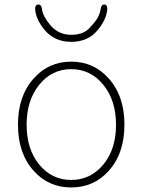

<svg xmlns="http://www.w3.org/2000/svg" viewBox="-20 -811 626 844"><path d="M129 -59Q59 -136 59 -263Q59 -390 129 -467Q194 -540 293 -540Q392 -540 457 -467Q527 -390 527 -263Q527 -136 457 -59Q392 13 293 13Q194 13 129 -59ZM152.5 -87.5Q208 -20 293 -20Q378 -20 434 -87.5Q490 -155 490 -262.5Q490 -370 434 -438.5Q378 -507 293 -507Q208 -507 152.5 -438.5Q97 -370 97 -262.5Q97 -155 152.5 -87.5ZM174 -682Q140 -724 135 -765Q132 -789 147 -791Q162 -793 165 -769Q169 -739 200 -702Q236 -658 293 -658Q350 -658 378 -693Q386 -702 394 -711Q417 -738 422 -769Q425 -793 440 -791Q454 -789 451 -765Q446 -724 412 -682Q369 -627 293.5 -627Q218 -627 174 -682Z"/></svg>

Font: Resource Han Rounded KR ExtraLight
Style: Regular
Weight: 250
Designer: Cyano Hao (round all glyphs); Ryoko NISHIZUKA 西塚涼子 (kana, bopomofo & ideographs); Paul D. Hunt (Latin, Greek & Cyrillic)
Foundry: Cyano Hao
Version: 0.990